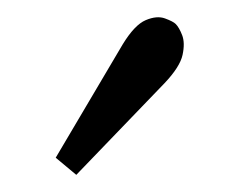

<svg xmlns="http://www.w3.org/2000/svg" viewBox="-20 -783 280 224"><path d="M69 -579 45 -599 123 -731Q137 -754 150 -759.5Q163 -765 172.5 -761.5Q182 -758 185 -755Q189 -751 192.5 -742Q196 -733 193 -719Q190 -705 172 -686Z"/></svg>

Font: Lora
Style: Italic
Weight: 400
Italic angle: -3°
Designer: Olga Karpushina, Alexei Vanyashin (Cyrillic)
Foundry: Cyreal
Version: Version 3.008